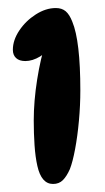

<svg xmlns="http://www.w3.org/2000/svg" viewBox="-20 -843 261 478"><path d="M119 -823Q134 -823 143.5 -815Q153 -807 160 -789Q170 -765 175 -722Q180 -679 180 -618Q180 -581 176.5 -542.5Q173 -504 167 -472Q161 -440 154 -422Q146 -404 136.5 -394.5Q127 -385 112 -385Q83 -385 73 -430Q68 -452 66 -481.5Q64 -511 64 -543Q64 -591 72.5 -645Q81 -699 95 -741L113 -734Q99 -714 80 -702.5Q61 -691 43 -691Q28 -691 20 -698.5Q12 -706 12 -719Q12 -743 28 -767Q44 -791 69 -807Q94 -823 119 -823Z"/></svg>

Font: DynaPuff Condensed
Style: Regular
Weight: 400
Width: 3
Designer: Toshi Omagari, Jennifer Daniel
Foundry: Google Fonts
Version: Version 2.000